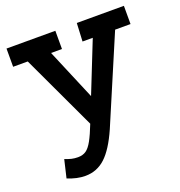

<svg xmlns="http://www.w3.org/2000/svg" viewBox="-126 -555 849 904"><g transform="rotate(-20 299.0 -103.0)"><path d="M149.8 242.8Q128.8 242.8 106.6 238Q84.5 233.2 61.2 223.5L82.2 134.2Q100.5 141.2 115.1 144.8Q129.8 148.2 146.8 148.2Q171 148.2 187.5 136.8Q204 125.2 219.5 97.1Q235 69 255 17.8L403.8 -356.5H352.5L357 -447.8H593V-356.5H515.8L331.8 75.8Q293 163.8 250.5 203.2Q208 242.8 149.8 242.8ZM276.2 66.2 78 -356.5H4.8V-447.8H249.5V-356.5H194.8L329 -38.2Z"/></g></svg>

Font: Podkova VF Beta
Style: Regular
Weight: 400
Designer: Ilya Yudin
Foundry: Cyreal (www.cyreal.org)
Version: Version 2.100